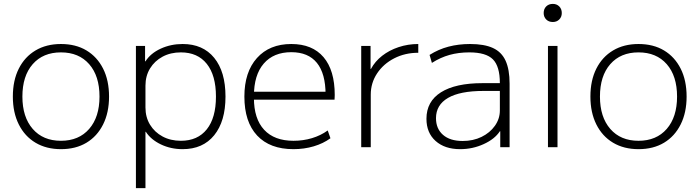

<svg xmlns="http://www.w3.org/2000/svg" viewBox="-20 -756 3592 986"><path d="M293 10Q218 10 162.5 -23Q107 -56 76.5 -117Q46 -178 46 -260Q46 -343 76.5 -403.5Q107 -464 162.5 -497Q218 -530 293 -530Q369 -530 424 -497Q479 -464 509.5 -403.5Q540 -343 540 -260Q540 -178 509.5 -117Q479 -56 424 -23Q369 10 293 10ZM293 -33Q385 -33 438 -94Q491 -155 491 -260Q491 -366 438 -426.5Q385 -487 293 -487Q201 -487 148 -426.5Q95 -366 95 -260Q95 -155 148 -94Q201 -33 293 -33Z M918 -530Q1022 -530 1080 -459Q1138 -388 1138 -260Q1138 -133 1080 -61.5Q1022 10 918 10Q857 10 806 -14.5Q755 -39 729 -79H727V210H678V-520H725V-441H727Q753 -482 805 -506Q857 -530 918 -530ZM909 -487Q856 -487 815 -465Q774 -443 750.5 -404.5Q727 -366 727 -316V-204Q727 -154 750.5 -115.5Q774 -77 815 -55Q856 -33 909 -33Q995 -33 1042 -92Q1089 -151 1089 -260Q1089 -369 1042 -428Q995 -487 909 -487Z M1487 10Q1366 10 1300.5 -60Q1235 -130 1235 -260Q1235 -386 1299.5 -458Q1364 -530 1476 -530Q1584 -530 1641.5 -462.5Q1699 -395 1699 -268Q1699 -261 1698.5 -255Q1698 -249 1698 -244H1262V-285H1664L1652 -270Q1652 -378 1607.5 -433Q1563 -488 1476 -488Q1385 -488 1334.5 -429.5Q1284 -371 1284 -263V-253Q1284 -146 1336.5 -89.5Q1389 -33 1487 -33Q1537 -33 1582 -46.5Q1627 -60 1663 -86L1677 -46Q1640 -19 1591 -4.5Q1542 10 1487 10Z M1835 0V-520H1883V-402H1885Q1906 -441 1942.5 -469.5Q1979 -498 2027 -514Q2075 -530 2128 -530V-485Q2060 -485 2004.5 -456.5Q1949 -428 1916.5 -379Q1884 -330 1884 -270V0Z M2343 10Q2264 10 2217 -32Q2170 -74 2170 -146Q2170 -235 2244.5 -282Q2319 -329 2458 -329H2547Q2547 -415 2511.5 -451Q2476 -487 2390 -487Q2335 -487 2288.5 -474Q2242 -461 2198 -433L2186 -474Q2232 -503 2283.5 -516.5Q2335 -530 2394 -530Q2467 -530 2511.5 -509.5Q2556 -489 2576.5 -444Q2597 -399 2597 -326V0H2549V-82H2547Q2521 -42 2464 -16Q2407 10 2343 10ZM2356 -32Q2410 -32 2453 -53Q2496 -74 2521.5 -110Q2547 -146 2547 -189V-289H2463Q2342 -289 2280.5 -253Q2219 -217 2219 -149Q2219 -95 2255 -63.5Q2291 -32 2356 -32Z M2794 0V-520H2843V0ZM2819 -643Q2798 -643 2785 -656Q2772 -669 2772 -689Q2772 -710 2785 -723Q2798 -736 2819 -736Q2839 -736 2852 -723Q2865 -710 2865 -689Q2865 -669 2852 -656Q2839 -643 2819 -643Z M3259 10Q3184 10 3128.5 -23Q3073 -56 3042.5 -117Q3012 -178 3012 -260Q3012 -343 3042.5 -403.5Q3073 -464 3128.5 -497Q3184 -530 3259 -530Q3335 -530 3390 -497Q3445 -464 3475.5 -403.5Q3506 -343 3506 -260Q3506 -178 3475.5 -117Q3445 -56 3390 -23Q3335 10 3259 10ZM3259 -33Q3351 -33 3404 -94Q3457 -155 3457 -260Q3457 -366 3404 -426.5Q3351 -487 3259 -487Q3167 -487 3114 -426.5Q3061 -366 3061 -260Q3061 -155 3114 -94Q3167 -33 3259 -33Z"/></svg>

Font: M PLUS 2 Light
Style: Regular
Weight: 300
Designer: Coji Morishita
Foundry: UNDERFOREST DESIGN
Version: Version 1.001